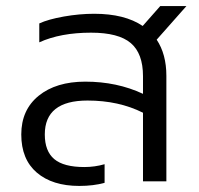

<svg xmlns="http://www.w3.org/2000/svg" viewBox="-20 -595 652 630"><path d="M240.2 15.1Q151.9 15.1 100.8 -28.6Q49.8 -72.3 49.8 -153.8Q49.8 -234.4 106.9 -280.8Q164.1 -327.1 259.8 -327.1Q363.8 -327.1 449.2 -287.1V-345.2Q449.2 -419.4 409.2 -453.6Q369.1 -487.8 278.8 -487.8Q178.7 -487.8 108.9 -456.1V-518.1Q138.2 -531.7 189.5 -540.8Q240.7 -549.8 289.1 -549.8Q389.2 -549.8 448.2 -509.8L505.9 -575.2H591.8L494.1 -464.8Q525.9 -417 525.9 -346.2V0H449.2V-225.1Q369.6 -265.1 267.1 -265.1Q127 -265.1 127 -153.8Q127 -99.1 158 -73Q189 -46.9 256.8 -46.9Q291 -46.9 323.2 -56.2V4.9Q286.6 15.1 240.2 15.1Z"/></svg>

Font: Prompt Light
Style: Regular
Weight: 300
Designer: Katatrad Team
Foundry: CadsonDemak
Version: Version 1.000;PS 001.000;hotconv 1.0.88;makeotf.lib2.5.64775